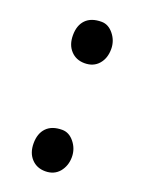

<svg xmlns="http://www.w3.org/2000/svg" viewBox="-110 -656 481 645"><g transform="rotate(20 131.0 -333.5)"><path d="M133.3 -451.7Q103 -451.7 84 -472.2Q64.9 -492.7 64.9 -526.9Q64.9 -562.5 84.2 -582.3Q103.5 -602.1 140.1 -602.1Q165 -602.1 183.3 -579.1Q201.7 -556.2 201.7 -526.9Q201.7 -493.7 183.3 -472.7Q165 -451.7 133.3 -451.7ZM183.1 -86.9Q164.6 -65.4 133.3 -65.4Q103 -65.4 84 -85.9Q64.9 -106.4 64.9 -140.6Q64.9 -175.8 84.2 -195.8Q103.5 -215.8 140.1 -215.8Q165 -215.8 183.3 -192.9Q201.7 -169.9 201.7 -140.6Q201.7 -109.4 183.1 -86.9Z"/></g></svg>

Font: Coda
Style: Regular
Weight: 400
Designer: vernon adams
Foundry: vernon adams
Version: Version 2.000; ttfautohint (v0.8) -r 50 -G 200 -x